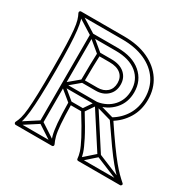

<svg xmlns="http://www.w3.org/2000/svg" viewBox="-136 -727 878 874"><g transform="rotate(30 303.5 -290.0)"><path d="M138 -62H154V-260Q154 -260 154 -260Q154 -260 154 -260V-520Q154 -523 148.5 -517.5Q143 -512 146 -512H277Q277 -512 277 -512Q277 -512 277 -512Q348 -512 388 -479Q428 -446 428 -390Q428 -390 428 -390Q428 -390 428 -390Q428 -342 398.5 -309Q369 -276 320 -268Q319 -268 320 -268Q321 -268 321 -268H146V-252H321Q321 -252 321.5 -252Q322 -252 322 -252Q377 -262 410.5 -299Q444 -336 444 -390Q444 -390 444 -390Q444 -390 444 -390Q444 -452 399.5 -490Q355 -528 277 -528Q277 -528 277 -528Q277 -528 277 -528H146Q143 -528 140.5 -525.5Q138 -523 138 -520V-260Q138 -260 138 -260Q138 -260 138 -260ZM328 -264 314 -256 442 -58 456 -66ZM237 7 245 -7 150 -69Q149 -70 146.5 -70Q144 -70 142 -69L46 -7L54 7L150 -55Q152 -57 146 -57Q140 -57 142 -55ZM596 7 602 -7 452 -69Q450 -71 448 -70.5Q446 -70 444 -68L374 -6L384 6L454 -56Q456 -58 450 -57Q444 -56 446 -55ZM54 -587 46 -573 142 -513Q142 -513 141.5 -513.5Q141 -514 141 -514L212 -455L222 -467L151 -526Q151 -526 151 -526.5Q151 -527 150 -527ZM219 -311 209 -323 141 -266Q138 -264 138 -260Q138 -256 141 -254L210 -197L220 -209L151 -266Q148 -268 148 -260Q148 -252 151 -254ZM275 -208 289 -198 328 -255Q330 -257 323 -255Q316 -253 319 -252L413 -225L417 -241L323 -268Q321 -269 318.5 -268Q316 -267 314 -265ZM50 8H241Q246 8 248 4Q250 0 248 -4Q241 -18 235.5 -38.5Q230 -59 227 -97.5Q224 -136 223 -203L215 -195H282L275 -199Q318 -130 338 -91.5Q358 -53 364 -33.5Q370 -14 371 1Q371 4 373.5 6Q376 8 379 8H599Q604 8 606.5 3Q609 -2 604 -6Q589 -19 574.5 -33.5Q560 -48 540.5 -71.5Q521 -95 492.5 -134.5Q464 -174 422 -237L419 -226Q463 -252 489 -294.5Q515 -337 515 -392Q515 -450 486 -494Q457 -538 403.5 -563Q350 -588 276 -588H50Q46 -588 43.5 -584.5Q41 -581 43 -576Q50 -563 55 -546Q60 -529 63 -500Q66 -471 67.5 -422.5Q69 -374 69 -299Q69 -218 67.5 -166.5Q66 -115 63 -83.5Q60 -52 55 -34.5Q50 -17 43 -4Q41 0 43.5 4Q46 8 50 8ZM278 -453Q316 -453 336.5 -436Q357 -419 357 -389Q357 -359 338 -342Q319 -325 288 -325H214L222 -317Q222 -364 223 -399.5Q224 -435 225 -461L217 -453ZM50 -8 57 4Q64 -10 69 -28Q74 -46 77.5 -78Q81 -110 83 -163Q85 -216 85 -299Q85 -376 83 -425.5Q81 -475 77.5 -505Q74 -535 69 -553Q64 -571 57 -584L50 -572H276Q345 -572 395 -549.5Q445 -527 472 -486.5Q499 -446 499 -392Q499 -342 475.5 -303Q452 -264 411 -240Q408 -239 407.5 -235Q407 -231 408 -229Q451 -166 480 -125.5Q509 -85 529 -61Q549 -37 564 -22Q579 -7 594 6L599 -8H379L387 -1Q386 -16 379.5 -36.5Q373 -57 353 -96.5Q333 -136 289 -207Q286 -211 282 -211H215Q212 -211 209.5 -208.5Q207 -206 207 -203Q208 -133 211.5 -93.5Q215 -54 221 -32.5Q227 -11 234 4L241 -8ZM278 -469H217Q214 -469 211.5 -467Q209 -465 209 -461Q208 -435 207 -399.5Q206 -364 206 -317Q206 -314 208.5 -311.5Q211 -309 214 -309H288Q325 -309 349 -331Q373 -353 373 -389Q373 -425 348 -447Q323 -469 278 -469Z"/></g></svg>

Font: Tilt Prism
Style: Regular
Weight: 400
Version: Version 1.000